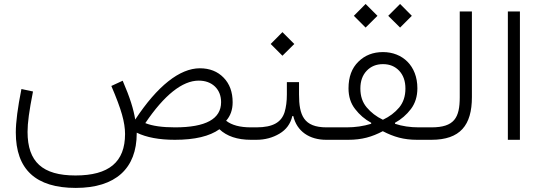

<svg xmlns="http://www.w3.org/2000/svg" viewBox="-20 -691 2683 949"><path d="M967.8 -353.5C868.2 -353.5 757.3 -265.6 648.4 -100.1C640.1 -150.9 623 -207.5 586.4 -292L530.3 -266.1C555.2 -208 572.8 -161.1 583 -125C593.3 -88.9 598.1 -56.6 598.1 -28.8C598.1 109.9 518.6 176.3 353 176.3C190.4 176.3 116.2 109.4 116.2 -39.1C116.2 -84 124 -141.6 143.1 -238.8L85.9 -251C67.4 -158.7 58.1 -86.9 58.1 -36.6C58.1 146.5 156.7 237.8 354.5 237.8C551.3 237.8 655.8 141.6 655.8 -31.7V-35.2C704.1 -11.7 767.1 0 844.7 0C942.9 0 1016.1 -17.6 1064.5 -52.2C1101.1 -17.6 1153.3 0 1220.2 0H1220.7V-61.5H1220.2C1166.5 -61.5 1125.5 -72.3 1097.7 -94.2C1119.1 -118.2 1129.9 -148.4 1129.9 -185.5C1129.9 -235.8 1115.2 -276.4 1085.4 -307.1C1055.7 -337.9 1016.1 -353.5 967.8 -353.5ZM961.9 -292.5C995.1 -292.5 1022 -282.7 1042.5 -263.2C1062.5 -243.7 1072.8 -217.8 1072.8 -186C1072.8 -103 997.1 -61.5 845.2 -61.5C782.2 -61.5 732.9 -68.4 698.2 -82.5C791.5 -220.7 881.3 -292.5 961.9 -292.5Z M1458 -285.2H1397.9V-224.1C1397.9 -190.4 1394 -161.1 1386.7 -136.7C1371.1 -87.9 1331.1 -61.5 1247.1 -61.5H1220.7C1212.4 -61.5 1208 -51.3 1208 -30.8C1208 -10.3 1212.4 0 1220.7 0H1247.1C1289.6 0 1327.6 -10.3 1361.3 -30.3C1395 -50.3 1416 -79.1 1424.8 -117.2H1429.7C1447.3 -41.5 1509.8 0 1592.3 0H1633.8V-61.5H1594.2C1481 -61.5 1458 -121.6 1458 -224.1ZM1376 -415.5 1434.6 -473.6 1376 -532.2 1317.9 -473.6Z M1787.1 -554.7 1845.7 -612.8 1787.1 -671.4 1729 -612.8ZM1957.5 -554.7 2015.6 -612.8 1957.5 -671.4 1898.9 -612.8ZM1702.6 -254.4C1702.6 -213.9 1713.4 -179.7 1735.4 -151.9C1756.8 -124 1783.2 -101.1 1814.9 -84L1814.5 -79.1C1776.4 -67.4 1735.8 -61.5 1693.4 -61.5H1633.8C1625.5 -61.5 1621.1 -51.3 1621.1 -30.8C1621.1 -10.3 1625.5 0 1633.8 0H1701.2C1769.5 0 1818.8 -14.6 1872.1 -42.5C1926.3 -14.6 1974.6 0 2041.5 0H2112.3V-61.5H2050.3C2006.8 -61.5 1967.8 -67.4 1932.6 -79.1L1932.1 -84C1963.4 -101.1 1989.7 -124 2011.2 -152.3C2032.2 -180.2 2043 -214.4 2043 -254.9C2043 -366.2 1968.8 -433.6 1873 -433.6C1824.2 -433.6 1783.7 -418 1751.5 -386.2C1718.8 -354.5 1702.6 -310.5 1702.6 -254.4ZM1872.6 -99.1C1839.8 -114.7 1813.5 -135.3 1792.5 -160.2C1771.5 -185.1 1761.2 -215.8 1761.2 -253.4C1761.2 -290 1771.5 -319.3 1792.5 -341.3C1813.5 -363.3 1840.3 -374 1873 -374C1905.8 -374 1932.1 -363.3 1953.1 -341.3C1973.6 -319.3 1983.9 -290 1983.9 -253.4C1983.9 -215.8 1973.6 -184.6 1953.1 -159.7C1932.1 -134.8 1905.3 -114.3 1872.6 -99.1Z M2112.3 -61.5C2104 -61.5 2099.6 -51.3 2099.6 -30.8C2099.6 -10.3 2104 0 2112.3 0C2254.4 0 2312.5 -71.8 2312.5 -210.9V-634.3H2252.4V-210.9C2252.4 -108.9 2225.6 -61.5 2112.3 -61.5Z M2549.8 -634.3H2490.2V0H2549.8Z"/></svg>

Font: Estedad Light
Style: Regular
Weight: 300
Designer: Amin Abedi
Version: Version 7.3